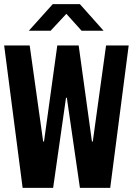

<svg xmlns="http://www.w3.org/2000/svg" viewBox="-20 -905 640 925"><path d="M89 0 0 -686H123L188 -223H192L256 -686H359L423 -223H427L491 -686H600L511 0H365L302 -434H298L236 0ZM119 -757 234 -885H365L479 -757H373L283 -857H317L224 -757Z"/></svg>

Font: Chivo Mono Medium SemiBold
Style: Regular
Weight: 600
Monospace: yes
Version: Version 1.008